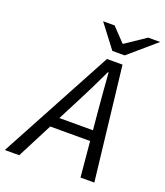

<svg xmlns="http://www.w3.org/2000/svg" viewBox="-203 -944 897 1046"><g transform="rotate(20 246.0 -421.0)"><path d="M-50.6 0 302.8 -656.3H392.9L468.3 0H388.1L353.5 -377Q349.4 -429.3 344.5 -482Q339.7 -534.7 336.1 -590.4H332.1Q305.8 -534.3 280.4 -482.7Q255 -431.1 226.7 -377L32.8 0ZM106.5 -204.9 121.8 -265.2H409.8L395.8 -204.9ZM315.2 -707.6 212.6 -842.3H279.4L353.7 -764.1H357.7L473.8 -842.3H543.1L386.8 -707.6Z"/></g></svg>

Font: Source Sans 3 VF
Style: Italic
Weight: 200
Italic angle: -11°
Designer: Paul D. Hunt
Foundry: Adobe Systems Incorporated
Version: Version 3.042;hotconv 1.0.118;makeotfexe 2.5.65603